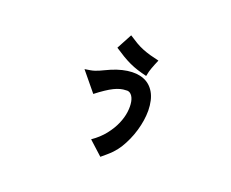

<svg xmlns="http://www.w3.org/2000/svg" viewBox="-108 -720 1215 1010"><g transform="rotate(20 500.0 -215.0)"><path d="M386 -185 298 -292Q317 -295 329 -297Q341 -299 351.5 -302.5Q362 -306 373 -310.5Q384 -315 400 -323Q461 -353 513.5 -360.5Q566 -368 604.5 -353Q643 -338 665 -300Q687 -262 688 -201Q688 -147 671 -88.5Q654 -30 622 22Q615 33 607.5 42.5Q600 52 590.5 62.5Q581 73 567 85Q553 97 534 113L457 43Q499 14 526.5 -21Q554 -56 569 -91Q584 -126 588 -158Q592 -190 587.5 -214.5Q583 -239 570.5 -252Q558 -265 541 -262Q511 -262 475.5 -244.5Q440 -227 386 -185ZM422 -457 468 -543Q492 -527 512.5 -515Q533 -503 554 -494.5Q575 -486 598 -479.5Q621 -473 648 -467Q641 -451 636.5 -439.5Q632 -428 628 -417.5Q624 -407 621 -396Q618 -385 615 -369Q586 -376 562.5 -383.5Q539 -391 516.5 -401.5Q494 -412 471.5 -425.5Q449 -439 422 -457Z"/></g></svg>

Font: D2Coding
Style: Bold
Weight: 700
Monospace: yes
Designer: Yong-Rak Park; Jeong-Hwan Yoon; Sang-Min Lee;
Foundry: NHN Corporation
Version: Version 1.3.2; Build 20180524